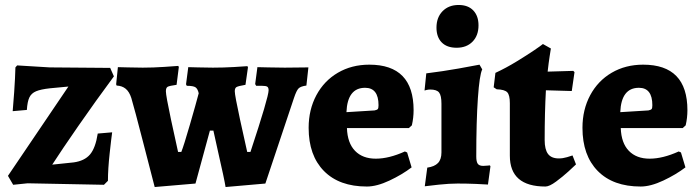

<svg xmlns="http://www.w3.org/2000/svg" viewBox="-20 -738 2811 772"><path d="M255 -390 181 -383Q144 -379 125 -371Q106 -363 98 -346Q90 -329 88 -296L31 -291Q33 -309 37 -367.5Q41 -426 42 -467L49 -475L180 -467L423 -465L438 -431Q364 -331 296 -233Q228 -135 190 -76L276 -85Q320 -91 342 -117Q364 -143 373 -201L431 -206Q428 -186 421 -122Q414 -58 414 -11L398 5L91 -1L33 5L12 -31Z M508 -344Q500 -369 485.5 -381Q471 -393 449 -394L447 -399L454 -468Q464 -468 493.5 -467Q523 -466 554 -466Q596 -466 640 -469Q684 -472 697 -473L699 -468L690 -397Q661 -393 654 -389Q647 -385 647 -371Q647 -354 667.5 -257.5Q688 -161 696 -127H709Q719 -152 743.5 -236.5Q768 -321 779 -363Q775 -381 766 -387Q757 -393 731 -393L728 -399L737 -468Q747 -468 776 -467Q805 -466 836 -466Q879 -466 921 -468.5Q963 -471 975 -472L977 -467L967 -397Q938 -392 931 -388Q924 -384 924 -371Q924 -355 945 -258Q966 -161 974 -127H987Q1060 -348 1060 -375Q1060 -386 1054.5 -389.5Q1049 -393 1033 -393H1010L1006 -400L1015 -468Q1026 -468 1057.5 -467Q1089 -466 1125 -466L1220 -467L1212 -394Q1189 -391 1180.5 -382.5Q1172 -374 1162 -344L1047 0L887 14Q882 -18 857 -127L838 -213H824L766 0L602 14Q590 -32 555.5 -166Q521 -300 508 -344Z M1221 -224Q1221 -297 1252 -355Q1283 -413 1338.5 -445.5Q1394 -478 1465 -478Q1643 -478 1643 -295Q1643 -264 1636 -234L1624 -223H1375Q1377 -163 1407.5 -131.5Q1438 -100 1491 -100Q1544 -100 1608 -129L1617 -125L1635 -65Q1597 -36 1546 -12Q1495 12 1455 12Q1344 12 1282.5 -50.5Q1221 -113 1221 -224ZM1486 -294Q1496 -296 1499 -299.5Q1502 -303 1502 -315Q1502 -385 1448 -385Q1377 -385 1373 -287Z M1698 -64Q1727 -68 1741 -82.5Q1755 -97 1755 -125V-321Q1755 -354 1745.5 -366Q1736 -378 1710 -378Q1703 -378 1696 -376.5Q1689 -375 1687 -374L1694 -443Q1759 -451 1824 -462.5Q1889 -474 1908 -478L1919 -459Q1908 -437 1901.5 -343.5Q1895 -250 1895 -109Q1895 -88 1901 -79.5Q1907 -71 1923 -71Q1931 -71 1939 -72Q1947 -73 1950 -73L1952 -69L1942 4Q1929 3 1893.5 1.5Q1858 0 1820 0Q1787 0 1744 4.5Q1701 9 1688 11ZM1735 -627Q1735 -668 1759.5 -693Q1784 -718 1824 -718Q1862 -718 1883 -696Q1904 -674 1904 -636Q1904 -595 1880 -570.5Q1856 -546 1816 -546Q1777 -546 1756 -567.5Q1735 -589 1735 -627Z M2030 -112V-323Q2030 -356 2019.5 -367Q2009 -378 1977 -379L1965 -387L1972 -445Q2015 -465 2057.5 -491Q2100 -517 2128 -536Q2156 -555 2163 -561L2195 -543Q2194 -537 2190 -511.5Q2186 -486 2182 -450L2285 -453L2290 -448L2279 -372L2175 -375Q2170 -285 2170 -175Q2170 -137 2183.5 -119Q2197 -101 2227 -101Q2243 -101 2260 -106Q2277 -111 2282 -113L2296 -77Q2289 -70 2266 -49Q2243 -28 2216 -8Q2189 12 2173 12Q2030 12 2030 -112Z M2322 -224Q2322 -297 2353 -355Q2384 -413 2439.5 -445.5Q2495 -478 2566 -478Q2744 -478 2744 -295Q2744 -264 2737 -234L2725 -223H2476Q2478 -163 2508.5 -131.5Q2539 -100 2592 -100Q2645 -100 2709 -129L2718 -125L2736 -65Q2698 -36 2647 -12Q2596 12 2556 12Q2445 12 2383.5 -50.5Q2322 -113 2322 -224ZM2587 -294Q2597 -296 2600 -299.5Q2603 -303 2603 -315Q2603 -385 2549 -385Q2478 -385 2474 -287Z"/></svg>

Font: Alegreya ExtraBold
Style: Regular
Weight: 800
Designer: Juan Pablo del Peral
Foundry: Huerta Tipografica
Version: Version 2.007; ttfautohint (v1.6)